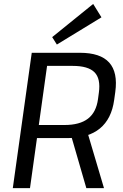

<svg xmlns="http://www.w3.org/2000/svg" viewBox="-20 -973 638 993"><path d="M144.2 -700H393.5Q499.1 -700 544.7 -649.5Q590.2 -599 576.2 -497.4L570.5 -456.3Q557.2 -358.4 496.7 -308.6Q436.1 -258.9 331.3 -258.9H166L176.2 -326.5H313.4Q392.6 -326.5 435.1 -359.4Q477.7 -392.3 486.9 -460.7L491.3 -493.6Q501.4 -566.4 468.7 -599.3Q435.9 -632.2 355.9 -632.2H203.3L227.3 -659.8L135.1 0H46.2ZM345.3 -280.3H434.7L517.8 0H426.5ZM504.7 -883.4 274.1 -742.6 249.9 -781 461.9 -952.6Z"/></svg>

Font: Pathway Extreme 8pt Thin
Style: Italic
Weight: 100
Italic angle: -8°
Designer: Eduardo Rodriguez Tunni
Foundry: Eduardo Rodriguez Tunni
Version: Version 1.000